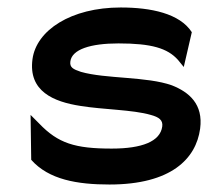

<svg xmlns="http://www.w3.org/2000/svg" viewBox="-20 -482 565 513"><path d="M302.5 -462C169.5 -462 77.2 -401 66.8 -324C55.2 -238 123.4 -210 194.9 -199C255.6 -189 334.6 -189 382.7 -175C404.9 -169 415.8 -161 413.5 -144C408.1 -104 359.5 -85 278.5 -85C180.5 -85 135.4 -99 84.6 -152L61.7 -175L63.4 -55C110.3 -2 186.5 11 272.5 11C437.5 11 503.8 -58 514.7 -138C523.6 -204 484.9 -236 439.3 -254C371.6 -278 262.6 -271 196.2 -290C175.2 -297 165.8 -302 168 -318C172.3 -350 221.5 -366 296.5 -366C385.5 -366 427.7 -353 455.5 -322L471 -303L492.5 -396C460.3 -446 383.5 -462 302.5 -462Z"/></svg>

Font: Charger
Style: ExBdIt
Weight: 400
Designer: Jasper
Foundry: Cannot Into Space Fonts
Version: Version 0.99